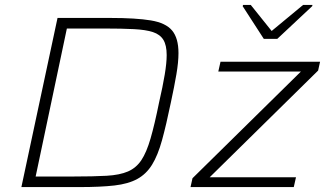

<svg xmlns="http://www.w3.org/2000/svg" viewBox="-20 -761 1330 781"><path d="M67 0 214 -688H429Q533 -688 593.5 -678Q654 -668 680 -637Q706 -606 706 -545Q706 -508 697.5 -458.5Q689 -409 675 -344Q656 -252 639 -190.5Q622 -129 598.5 -91Q575 -53 538.5 -33Q502 -13 445.5 -6.5Q389 0 303 0ZM125 -43H278Q360 -43 413.5 -46Q467 -49 500.5 -63.5Q534 -78 555 -109.5Q576 -141 592.5 -198Q609 -255 627 -344Q642 -409 650 -457Q658 -505 658 -537Q658 -577 644.5 -599Q631 -621 602 -630.5Q573 -640 524.5 -642.5Q476 -645 406 -645H252ZM755 0 763 -36 1204 -470H868L877 -510H1282L1274 -474L833 -40H1184L1175 0ZM1053 -603 967 -736 969 -741H1000L1085 -635L1213 -741H1251L1250 -736L1108 -603Z"/></svg>

Font: Saira SemiExpanded ExtraLight
Style: Italic
Weight: 250
Width: 6
Italic angle: -12°
Designer: Hector Gatti with collaboration of the Omnibus-Type team
Foundry: Omnibus-Type
Version: Version 1.101